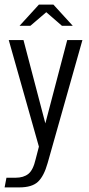

<svg xmlns="http://www.w3.org/2000/svg" viewBox="-30 -644 388 834"><path d="M-10 170 -2 128H38Q72 128 93 111.5Q114 95 125 47L139 -7L8 -470H72L167 -108V-107V-108L262 -470H328L177 64Q161 121 135 145.5Q109 170 54 170ZM55 -532 139 -624H202L286 -532H239L171 -591L102 -532Z"/></svg>

Font: Smooch Sans Medium
Style: Regular
Weight: 500
Designer: Robert E. Leuschke
Foundry: Robert E. Leuschke
Version: Version 1.010; ttfautohint (v1.8.3)